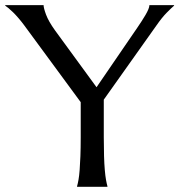

<svg xmlns="http://www.w3.org/2000/svg" viewBox="-45 -720 691 740"><path d="M355 -335.9V-190.9Q355 -149.4 356 -118.4Q356.9 -87.4 358.9 -64.9Q360.8 -42.5 363.5 -27.3Q366.2 -12.2 369.1 -2V0H252V-2Q254.9 -12.2 257.6 -27.3Q260.3 -42.5 262 -64.9Q263.7 -87.4 264.9 -118.4Q266.1 -149.4 266.1 -190.9V-326.2L47.9 -623Q36.6 -638.2 25.6 -650.9Q14.6 -663.6 4.9 -673.1Q-4.9 -682.6 -12.7 -689Q-20.5 -695.3 -24.9 -698.2V-700.2H123Q123 -689 132.6 -663.3Q142.1 -637.7 167 -603L327.1 -383.8L483.9 -612.8Q492.2 -625 500.5 -637.7Q508.8 -650.4 515.6 -662.1Q522.5 -673.8 526.6 -683.6Q530.8 -693.4 530.8 -700.2H626V-698.2Q615.2 -689 597.2 -670.7Q579.1 -652.3 558.1 -622.1Z"/></svg>

Font: Marcellus SC
Style: Regular
Weight: 400
Designer: Astigmatic (AOETI)
Foundry: Astigmatic (AOETI)
Version: Version 1.001